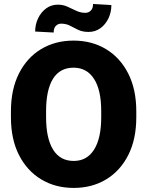

<svg xmlns="http://www.w3.org/2000/svg" viewBox="-20 -922 730 952"><path d="M655.8 -369.6V-340.8Q655.8 -231.9 616.2 -153.6Q576.7 -75.2 506.6 -32.7Q436.5 9.8 345.7 9.8Q254.4 9.8 184.1 -32.7Q113.8 -75.2 74 -153.6Q34.2 -231.9 34.2 -340.8V-369.6Q34.2 -478.5 73.7 -557.1Q113.3 -635.7 183.3 -678.2Q253.4 -720.7 344.7 -720.7Q435.5 -720.7 505.9 -678.2Q576.2 -635.7 616 -557.1Q655.8 -478.5 655.8 -369.6ZM481.9 -340.8V-370.6Q481.9 -476.1 446 -531.2Q410.2 -586.4 344.7 -586.4Q276.9 -586.4 242.7 -531.2Q208.5 -476.1 208.5 -370.6V-340.8Q208.5 -236.3 243.2 -180.2Q277.8 -124 345.7 -124Q411.1 -124 446.5 -180.2Q481.9 -236.3 481.9 -340.8ZM441.4 -902.3 532.2 -897Q532.2 -861.3 517.8 -831.1Q503.4 -800.8 478 -782.2Q452.6 -763.7 419.4 -763.7Q389.2 -763.7 367.9 -773.9Q346.7 -784.2 327.4 -794.4Q308.1 -804.7 283.2 -804.7Q268.1 -804.7 257.1 -793.9Q246.1 -783.2 246.1 -760.7L154.3 -765.6Q154.3 -800.3 168.7 -830.8Q183.1 -861.3 208.5 -880.1Q233.9 -898.9 267.1 -898.9Q292.5 -898.9 314.5 -888.9Q336.4 -878.9 357.9 -868.7Q379.4 -858.4 402.8 -858.4Q418.5 -858.4 429.9 -869.1Q441.4 -879.9 441.4 -902.3Z"/></svg>

Font: Vazirmatn RD UI Black
Style: Regular
Weight: 900
Designer: Saber Rastikerdar
Foundry: Saber Rastikerdar
Version: Version 33.003